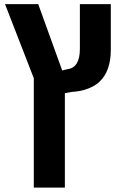

<svg xmlns="http://www.w3.org/2000/svg" viewBox="-20 -651 613 912"><path d="M140.6 240.2V-279.3L3.9 -631.3H161.6L275.4 -316.4Q281.7 -317.9 287.8 -319.3Q293.9 -320.8 300.3 -322.3Q359.4 -329.6 359.4 -418.9V-631.3H506.3V-413.6Q506.3 -313.5 452.6 -262.7Q432.6 -243.7 398.7 -230.2Q364.7 -216.8 320.8 -214.4L288.1 -208.5V240.2Z"/></svg>

Font: Open Sans
Style: Bold
Weight: 700
Designer: Monotype Design Team
Foundry: Monotype Imaging Inc.
Version: Version 3.000; ttfautohint (v1.8.4)